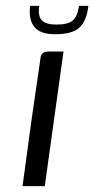

<svg xmlns="http://www.w3.org/2000/svg" viewBox="-20 -636 322 656"><path d="M57 0Q71 -107 86 -214Q101 -321 117 -428Q118 -439 120 -445.5Q122 -452 128.5 -456Q135 -460 148 -460H197L133 0ZM169 -519Q117 -519 97 -544.5Q77 -570 83 -616H114Q109 -580 123.5 -566Q138 -552 173 -552Q212 -552 228.5 -566Q245 -580 250 -616H282Q276 -564 251 -541.5Q226 -519 169 -519Z"/></svg>

Font: Genos
Style: Italic
Weight: 400
Italic angle: -8°
Version: Version 1.010